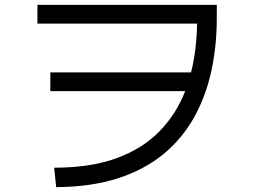

<svg xmlns="http://www.w3.org/2000/svg" viewBox="-20 -736 1040 790"><path d="M211 34 203 -46Q353 -46 459.5 -85Q566 -124 635.5 -195Q705 -266 742 -361H187V-438H766Q778 -485 784 -535.5Q790 -586 791 -639H134V-716H872V-662Q872 -547 849.5 -443.5Q827 -340 778.5 -253Q730 -166 652.5 -102Q575 -38 465.5 -2.5Q356 33 211 34Z"/></svg>

Font: Murecho
Style: Regular
Weight: 400
Designer: Neil Summerour
Foundry: Positype
Version: Version 1.010; ttfautohint (v1.8.3)